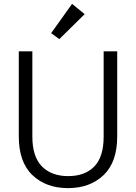

<svg xmlns="http://www.w3.org/2000/svg" viewBox="-20 -964 701 991"><path d="M147 -699V-259Q147 -155 196.5 -105Q246 -55 332 -55Q418 -55 466.5 -104.5Q515 -154 515 -259V-699H585V-260Q585 -127 514.5 -60Q444 7 331 7Q218 7 147.5 -60Q77 -127 77 -260V-699ZM244 -793 352 -944 417 -891 286 -762Z"/></svg>

Font: Fz Poppins Light
Style: Regular
Weight: 300
Designer: Ninad Kale (Devanagari), Jonny Pinhorn (Latin)
Foundry: Indian Type Foundry
Version: Vit hóa bi Vntype.Com & FontZin.Com